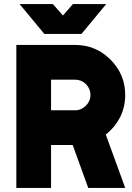

<svg xmlns="http://www.w3.org/2000/svg" viewBox="-20 -920 648 940"><path d="M76 -900 197 -754H379L500 -900H337L288 -844L239 -900ZM230 -530H348Q378 -530 401 -508Q423 -485 423 -455Q423 -425 401 -403Q378 -380 348 -380H230ZM60 -700V0H230V-210H336L412 0H593L498 -261Q542 -296 568 -346Q593 -397 593 -455Q593 -556 521 -628Q449 -700 348 -700Z"/></svg>

Font: Unageo
Style: Black
Weight: 900
Designer: Richard Sepsi
Foundry: Richard Sepsi
Version: Version 2.000